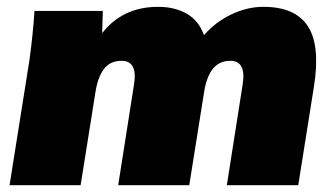

<svg xmlns="http://www.w3.org/2000/svg" viewBox="-20 -542 978 562"><path d="M8 0 66 -365Q76 -436 81 -510H281L279 -445Q339 -522 443 -522Q491 -522 526.5 -502Q562 -482 577 -439Q611 -478 657.5 -500Q704 -522 751 -522Q844 -522 881 -465.5Q918 -409 899 -289L853 0H644L690 -293Q702 -364 654 -364Q622 -364 603.5 -341Q585 -318 578 -276L534 0H326L372 -293Q384 -364 336 -364Q303 -364 285 -341Q267 -318 260 -276L216 0Z"/></svg>

Font: Mulish ExtraBlack
Style: Italic
Weight: 1000
Italic angle: -9°
Designer: Vernon Adams
Foundry: Vernon Adams
Version: Version 3.603; ttfautohint (v1.8.3)